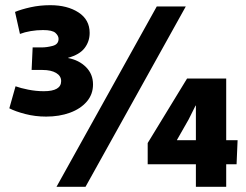

<svg xmlns="http://www.w3.org/2000/svg" viewBox="-20 -721 951 741"><path d="M158 -271Q116 -271 77.5 -281Q39 -291 16 -303L40 -388Q59 -381 89 -375Q119 -369 149 -369Q216 -369 216 -408Q216 -428 196.5 -439.5Q177 -451 144 -451H102L106 -538H141Q161 -538 183.5 -544Q206 -550 206 -571Q206 -583 194 -594Q182 -605 146 -605Q122 -605 98.5 -601Q75 -597 57 -590L38 -675Q62 -685 98 -693Q134 -701 174 -701Q240 -701 283 -673Q326 -645 326 -594Q326 -561 306.5 -535.5Q287 -510 243 -498V-497Q285 -489 312 -462Q339 -435 339 -395Q339 -357 315 -329Q291 -301 250 -286Q209 -271 158 -271ZM697 -696 310 0H198L585 -696ZM736 0V-87H550V-169L702 -418H853V-180H897L893 -87H853V0ZM663 -180H736V-254V-313L735 -314L708 -260L663 -181Z"/></svg>

Font: Murecho
Style: Bold
Weight: 700
Designer: Neil Summerour
Foundry: Positype
Version: Version 1.010; ttfautohint (v1.8.3)